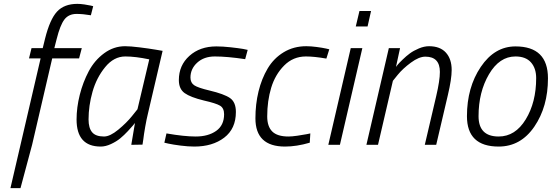

<svg xmlns="http://www.w3.org/2000/svg" viewBox="-20 -749 2854 993"><path d="M389 -447 403 -500H261L273 -547C285 -595 298.3 -628.7 313 -648C327.7 -667.3 348.7 -677 376 -677C398 -677 422.7 -674.7 450 -670L462 -717L450 -720C441.3 -722 430.2 -724 416.5 -726C402.8 -728 390.7 -729 380 -729C334.7 -729 299.7 -715.7 275 -689C250.3 -662.3 229.7 -615.7 213 -549L201 -500H143L130 -447H190L34 224H86L146 0L250 -447Z M628 -457C662.7 -457 704 -452 752 -442L691 -184L663 -149C644.3 -125.7 620.7 -102.2 592 -78.5C563.3 -54.8 538.7 -43 518 -43C489.3 -43 468.8 -50.3 456.5 -65C444.2 -79.7 438 -101.7 438 -131C438 -178.3 444.8 -226.2 458.5 -274.5C472.2 -322.8 494 -365.3 524 -402C554 -438.7 588.7 -457 628 -457ZM501 9C517.7 9 535.3 4.7 554 -4C572.7 -12.7 588.7 -22.5 602 -33.5C615.3 -44.5 628.5 -57 641.5 -71C654.5 -85 663.2 -94.7 667.5 -100L678 -113C675.3 -99 669 -61.3 659 0L717 -1L721 -27C723 -44.3 726.3 -66.3 731 -93C735.7 -119.7 740.3 -142.3 745 -161L821 -486L786 -492C762.7 -496 734.8 -500 702.5 -504C670.2 -508 645 -510 627 -510C587.7 -510 551.5 -497.8 518.5 -473.5C485.5 -449.2 459 -418.2 439 -380.5C419 -342.8 403.5 -302.2 392.5 -258.5C381.5 -214.8 376 -172.3 376 -131C376 -37.7 417.7 9 501 9Z M1261 -491 1237 -496C1221 -498.7 1199.5 -501.5 1172.5 -504.5C1145.5 -507.5 1121 -509 1099 -509C1042.3 -509 995.8 -492.7 959.5 -460C923.2 -427.3 905 -385.7 905 -335C905 -304.3 915 -281.8 935 -267.5C955 -253.2 988.3 -240.3 1035 -229C1076.3 -219.7 1104 -210.8 1118 -202.5C1132 -194.2 1139 -179.3 1139 -158C1139 -120 1125.3 -91.3 1098 -72C1070.7 -52.7 1035.3 -43 992 -43C952.7 -43 902.3 -48.3 841 -59L830 -11L852 -6C867.3 -2.7 888 0.7 914 4C940 7.3 963.7 9 985 9C1047.7 9 1099.2 -6.3 1139.5 -37C1179.8 -67.7 1200 -112 1200 -170C1200 -204 1189.8 -228 1169.5 -242C1149.2 -256 1113.7 -269 1063 -281C1023.7 -290.3 997.5 -299.3 984.5 -308C971.5 -316.7 965 -330 965 -348C965 -378 976.7 -403.7 1000 -425C1023.3 -446.3 1053.7 -457 1091 -457C1133.7 -457 1186 -452.3 1248 -443Z M1564 -510C1520.7 -510 1481.8 -499.7 1447.5 -479C1413.2 -458.3 1385.5 -430.3 1364.5 -395C1343.5 -359.7 1327.7 -320 1317 -276C1306.3 -232 1301 -185.7 1301 -137C1301 -39.7 1352 9 1454 9C1494 9 1536.7 2.3 1582 -11L1585 -59L1566 -55C1552.7 -52.3 1536.5 -49.7 1517.5 -47C1498.5 -44.3 1483.3 -43 1472 -43C1433.3 -43 1405.3 -51.7 1388 -69C1370.7 -86.3 1362 -112.3 1362 -147C1362 -200.3 1368.8 -249.7 1382.5 -295C1396.2 -340.3 1418.5 -378.7 1449.5 -410C1480.5 -441.3 1518 -457 1562 -457C1591.3 -457 1626.7 -453.3 1668 -446L1683 -494L1666 -498C1654 -500.7 1638 -503.3 1618 -506C1598 -508.7 1580 -510 1564 -510Z M1881 -612 1899 -692H1839L1820 -612ZM1738 0 1854 -500H1794L1678 0Z M2012 -331 2037 -362C2054.3 -383.3 2077 -404.3 2105 -425C2133 -445.7 2158 -456 2180 -456C2230 -456 2255 -429.7 2255 -377C2255 -347.7 2248.7 -306 2236 -252L2177 0H2236L2296 -256C2309.3 -312 2316 -355.7 2316 -387C2316 -425 2306 -455 2286 -477C2266 -499 2237 -510 2199 -510C2182.3 -510 2164.8 -506.2 2146.5 -498.5C2128.2 -490.8 2112.7 -482.3 2100 -473C2087.3 -463.7 2074.7 -452.8 2062 -440.5C2049.3 -428.2 2041 -419.5 2037 -414.5L2028 -403L2049 -500H1991L1875 0H1935Z M2559 -43C2489.7 -43 2455 -78 2455 -148C2455 -231.3 2473 -303.7 2509 -365C2545 -426.3 2590.7 -457 2646 -457C2681.3 -457 2708 -446.8 2726 -426.5C2744 -406.2 2753 -379 2753 -345C2753 -261.7 2735 -190.5 2699 -131.5C2663 -72.5 2616.3 -43 2559 -43ZM2646 -509C2574 -509 2514.2 -473.7 2466.5 -403C2418.8 -332.3 2395 -247.3 2395 -148C2395 -43.3 2449.7 9 2559 9C2635 9 2696.5 -25.3 2743.5 -94C2790.5 -162.7 2814 -246 2814 -344C2814 -454 2758 -509 2646 -509Z"/></svg>

Font: RazerF5 Light
Style: Italic
Weight: 300
Foundry: Razer Inc.
Version: Version 2